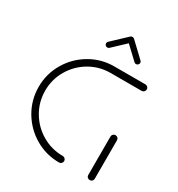

<svg xmlns="http://www.w3.org/2000/svg" viewBox="-164 -789 834 898"><g transform="rotate(30 253.5 -340.5)"><path d="M304.4 -17.8Q304.4 -10.4 299.3 -5.2Q294.1 0 286.7 0Q216.3 0 156.9 -35Q97.4 -70 62.4 -129.4Q27.4 -188.9 27.4 -259.3Q27.4 -329.6 62.4 -389.1Q97.4 -448.5 156.9 -483.5Q216.3 -518.5 286.7 -518.5H453.7Q461.1 -518.5 466.3 -513.3Q471.5 -508.1 471.5 -501.1Q471.5 -493.7 466.3 -488.5Q461.1 -483.3 453.7 -483.3H286.7Q225.9 -483.3 174.4 -453.1Q123 -423 92.8 -371.5Q62.6 -320 62.6 -259.3Q62.6 -198.5 92.8 -147Q123 -95.6 174.4 -65.4Q225.9 -35.2 286.7 -35.2Q294.1 -35.2 299.3 -30Q304.4 -24.8 304.4 -17.8ZM452.2 -0.4Q444.8 -0.4 439.6 -5.4Q434.4 -10.4 434.4 -17.8V-225.2Q434.4 -232.6 439.6 -237.8Q444.8 -243 452.2 -243Q459.3 -243 464.4 -237.8Q469.6 -232.6 469.6 -225.2V-17.8Q469.6 -10.7 464.6 -5.6Q459.6 -0.4 452.2 -0.4ZM290.7 -680.7Q296.7 -680.7 301.1 -676.5Q305.6 -672.2 305.6 -666.3Q305.6 -659.6 300.7 -655.6L223.3 -582.6Q219.3 -578.5 213.3 -578.5Q207.4 -578.5 203 -582.8Q198.5 -587 198.5 -593Q198.5 -599.6 203.3 -603.7L280.7 -676.7Q284.8 -680.7 290.7 -680.7ZM301.5 -676.3 378.1 -603.7Q383 -599.6 383 -593Q383 -587 378.5 -582.8Q374.1 -578.5 368.1 -578.5Q362.2 -578.5 358.1 -582.6L281.5 -654.8Z"/></g></svg>

Font: 26F Galaxy Sans Light
Style: Regular
Weight: 300
Designer: C₂₉H₂₅N₃O₅
Version: Version 1.100